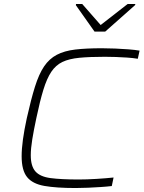

<svg xmlns="http://www.w3.org/2000/svg" viewBox="-20 -939 723 967"><path d="M361 8Q264 8 204 -2.5Q144 -13 116.5 -47Q89 -81 89 -152Q89 -189 95.5 -236.5Q102 -284 115 -344Q136 -438 156 -502Q176 -566 202 -604.5Q228 -643 266 -663Q304 -683 359 -689.5Q414 -696 493 -696Q525 -696 560 -694.5Q595 -693 627.5 -690.5Q660 -688 683 -684L674 -643Q650 -647 621 -649Q592 -651 563 -652Q534 -653 508 -653Q432 -653 380 -648Q328 -643 294.5 -627Q261 -611 238.5 -577.5Q216 -544 198.5 -487Q181 -430 163 -344Q150 -283 142.5 -237Q135 -191 135 -157Q135 -102 158.5 -75.5Q182 -49 235 -42Q288 -35 377 -35Q417 -35 466 -38Q515 -41 552 -45L543 -2Q518 1 487 3Q456 5 423.5 6.5Q391 8 361 8ZM456 -780 362 -913 363 -919H394L487 -813L623 -919H662L660 -913L510 -780Z"/></svg>

Font: Saira Expanded ExtraLight
Style: Italic
Weight: 250
Width: 7
Italic angle: -12°
Designer: Hector Gatti with collaboration of the Omnibus-Type team
Foundry: Omnibus-Type
Version: Version 1.101